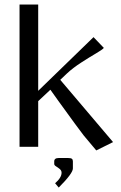

<svg xmlns="http://www.w3.org/2000/svg" viewBox="-20 -653 540 854"><path d="M304.2 64.9V96.2Q304.2 118.2 241.2 181.2L225.1 162.1Q253.9 137.2 253.9 115.2Q253.9 105.5 245.6 98.6Q237.3 91.8 229.2 86.9Q221.2 82 221.2 76.2V64.9Q221.2 49.8 241.2 49.8H282.2Q295.9 49.8 300 53.5Q304.2 57.1 304.2 64.9ZM66.9 0V-632.8H149.9V-249L396 -487.8L441.9 -439.9Q435.5 -432.1 407.5 -415.8Q379.4 -399.4 341.6 -375Q303.7 -350.6 277.8 -326.2L248 -297.9L482.9 -21L408.2 16.1L352.1 -50.8Q349.1 -53.7 312 -104.5Q274.9 -155.3 239.3 -204.6L204.1 -253.9L149.9 -203.1V0Z"/></svg>

Font: Resagokr
Style: Regular
Weight: 500
Designer: gluk
Foundry: gluk
Version: Version 0.95